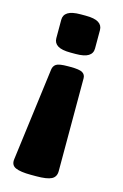

<svg xmlns="http://www.w3.org/2000/svg" viewBox="-111 -576 515 805"><g transform="rotate(15 147.0 -173.0)"><path d="M152 -301Q191 -301 204 -293Q217 -285 217 -269V134Q217 159 197.5 169Q178 179 131 179H108Q63 179 41.5 169.5Q20 160 24 133L76 -269Q78 -285 90 -293Q102 -301 141 -301ZM158 -525Q196 -525 213.5 -514Q231 -503 231 -482V-402Q231 -381 213.5 -370Q196 -359 158 -359H136Q98 -359 80.5 -370Q63 -381 63 -402V-482Q63 -503 80.5 -514Q98 -525 136 -525Z"/></g></svg>

Font: Asap Black
Style: Regular
Weight: 900
Designer: Pablo Cosgaya
Foundry: Omnibus-Type
Version: Version 3.001; ttfautohint (v1.8.4.7-5d5b)